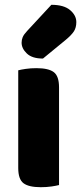

<svg xmlns="http://www.w3.org/2000/svg" viewBox="-20 -772 338 800"><path d="M150 8Q100 8 78 -8.5Q56 -25 56 -72V-479Q67 -482 87.5 -485Q108 -488 132 -488Q182 -488 204 -471.5Q226 -455 226 -408V-1Q215 2 194.5 5Q174 8 150 8ZM194 -752Q246 -752 272 -730Q298 -708 298 -680Q298 -657 288 -641.5Q278 -626 254 -606L159 -528Q114 -528 92 -549Q70 -570 70 -594Q70 -606 74.5 -617Q79 -628 93 -643Z"/></svg>

Font: Baloo Bhai 2 ExtraBold
Style: Regular
Weight: 800
Designer: Supriya Tembe, Noopur Datye and Ek Type
Foundry: Ek Type
Version: Version 1.640;PS 1.000;hotconv 16.6.51;makeotf.lib2.5.65220;